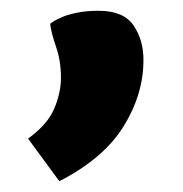

<svg xmlns="http://www.w3.org/2000/svg" viewBox="-20 -161 339 356"><path d="M163 -141Q209 -141 227.5 -114Q246 -87 246 -50Q246 14 209 73.5Q172 133 90 175L32 96Q68 70 80.5 40.5Q93 11 93 -17Q93 -48 84 -74Q75 -100 73 -117Q74 -118 79.5 -121.5Q85 -125 95.5 -129.5Q106 -134 123 -137.5Q140 -141 163 -141Z"/></svg>

Font: Amaranth
Style: Bold
Weight: 700
Designer: Gesine Todt
Foundry: Gesine Todt
Version: Version 1.001